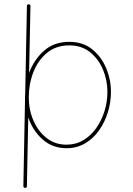

<svg xmlns="http://www.w3.org/2000/svg" viewBox="-20 -693 622 899"><path d="M304.7 -497.1Q368.2 -497.1 411.4 -462.4Q454.6 -427.7 477.1 -374Q499.5 -320.3 499.5 -262.7Q499.5 -214.4 485.1 -167.5Q470.7 -120.6 443.8 -82.5Q417 -44.4 378.4 -21.7Q339.8 1 291.5 1Q226.1 1 179.4 -40.3Q132.8 -81.5 112.3 -143.6L106 178.2Q106 186.5 97.7 186.5Q89.4 186.5 89.4 178.2L97.2 -227.1Q97.2 -231.9 97.2 -237.3Q97.2 -249.5 98.1 -261.7L106 -664.6Q106 -672.9 114.3 -672.9Q122.6 -672.9 122.6 -664.6L116.2 -351.1Q138.7 -413.1 185.8 -455.1Q232.9 -497.1 304.7 -497.1ZM304.7 -480.5Q242.7 -480.5 200.4 -445.8Q158.2 -411.1 136.5 -355.5Q114.7 -299.8 114.7 -237.3Q114.7 -178.2 137 -127.7Q159.2 -77.1 198.7 -46.4Q238.3 -15.6 291.5 -15.6Q335 -15.6 370.1 -36.6Q405.3 -57.6 430.4 -93Q455.6 -128.4 469.2 -172.4Q482.9 -216.3 482.9 -262.7Q482.9 -317.9 461.9 -367.7Q440.9 -417.5 401.1 -449Q361.3 -480.5 304.7 -480.5Z"/></svg>

Font: Mikhak-FD Thin
Style: Regular
Weight: 100
Designer: Amin Abedi
Version: Version 3.2